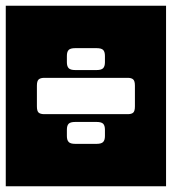

<svg xmlns="http://www.w3.org/2000/svg" viewBox="-40 -626 596 666"><path d="M536 -606V20H-20V-606ZM221 -383H295Q311.5 -383 317.8 -389.5Q324 -396 324 -410V-432Q324 -446.5 317.8 -452.8Q311.5 -459 295 -459H221Q204.5 -459 198.2 -452.8Q192 -446.5 192 -432V-410Q192 -396 198.2 -389.5Q204.5 -383 221 -383ZM114 -356Q100.5 -356 94.2 -350.5Q88 -345 88 -329V-257Q88 -240.5 94.2 -235.2Q100.5 -230 114 -230H403Q416 -230 422 -235.2Q428 -240.5 428 -257V-329Q428 -345 422 -350.5Q416 -356 403 -356ZM221 -127H295Q311.5 -127 317.8 -133.5Q324 -140 324 -154V-176Q324 -190.5 317.8 -196.8Q311.5 -203 295 -203H221Q204.5 -203 198.2 -196.8Q192 -190.5 192 -176V-154Q192 -140 198.2 -133.5Q204.5 -127 221 -127Z"/></svg>

Font: Honk Rounded
Style: Regular
Weight: 400
Designer: Noopur Datye & Yesha Goshar
Foundry: Ek Type
Version: Version 1.000